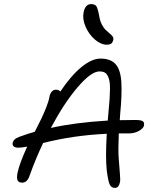

<svg xmlns="http://www.w3.org/2000/svg" viewBox="-20 -940 753 944"><path d="M504.9 -720.2Q476.1 -720.2 446.5 -745.6Q417 -771 400.6 -809.1Q384.3 -847.2 391.1 -879.9Q399.4 -919.9 428.2 -919.9Q446.8 -919.9 453.9 -909.2Q460.9 -898.4 467.8 -861.8Q471.2 -837.9 480.5 -820.1Q489.7 -802.2 499.8 -792.7Q509.8 -783.2 519 -775.6Q528.3 -768.1 533.4 -761Q538.6 -753.9 537.1 -745.1Q534.2 -731.4 527.1 -725.8Q520 -720.2 504.9 -720.2ZM69.8 -213.9Q54.7 -213.9 47.6 -220.2Q40.5 -226.6 42 -235.8Q44.4 -247.1 52 -254.4Q59.6 -261.7 77.1 -268.1Q120.1 -283.7 150.9 -292Q172.4 -334 183.1 -356.2Q193.8 -378.4 206.5 -409.9Q219.2 -441.4 223.1 -463.9Q226.1 -480 234.6 -489.5Q243.2 -499 254.9 -499Q268.1 -499 276.9 -490.2Q329.6 -568.8 380.6 -610.4Q431.6 -651.9 474.1 -651.9Q524.9 -651.9 549.1 -623.8Q573.2 -595.7 576.7 -534.9Q580.1 -474.1 570.8 -378.9Q568.8 -359.4 568.8 -349.1Q593.8 -350.1 644 -350.1Q673.8 -350.1 682.1 -344Q690.4 -337.9 688 -323.2Q685.1 -308.6 663.1 -296.4Q641.1 -284.2 615.2 -284.2H564Q560.5 -205.1 563.7 -160.2Q566.9 -115.2 569.6 -85.2Q572.3 -55.2 569.8 -43.9Q564 -16.1 544.9 -16.1Q526.4 -16.1 518.8 -34.2Q511.2 -52.2 504.9 -102.1Q498 -164.1 504.9 -282.2Q341.3 -274.9 191.9 -236.8Q153.8 -155.8 125 -75.2Q113.8 -42 88.9 -42Q72.8 -42 66.9 -52.5Q61 -63 65.9 -88.9Q74.7 -133.8 113.8 -219.2Q85.9 -213.9 69.8 -213.9ZM469.2 -588.9Q428.2 -588.9 361.6 -511Q294.9 -433.1 230 -311Q351.1 -337.9 509.8 -347.2Q510.3 -354 511.5 -367.2Q512.7 -380.4 513.2 -387.2Q517.1 -426.3 518.8 -451.7Q520.5 -477.1 520.8 -502Q521 -526.9 518.3 -541.3Q515.6 -555.7 509.5 -567.4Q503.4 -579.1 493.7 -584Q483.9 -588.9 469.2 -588.9Z"/></svg>

Font: Shantell Sans Irregular
Style: Italic
Weight: 300
Italic angle: -11.31°
Designer: Stephen Nixon, Anya Danilova, Shantell Martin
Foundry: Arrow Type
Version: Version 1.006;[9816181b4]